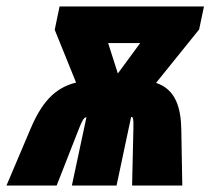

<svg xmlns="http://www.w3.org/2000/svg" viewBox="-73 -573 650 593"><path d="M20 -172 -53 0H102L171 -176C181 -202 187 -211 194 -211L149 0H287L332 -212C337 -212 340 -210 339 -176L335 0H490L487 -172C486 -239 470 -297 409 -317L542 -482L557 -553H111L96 -481L162 -318C93 -301 54 -253 20 -172ZM291 -346 261 -440H360Z"/></svg>

Font: Noto Sans ExtraCondensed Black
Style: Italic
Weight: 900
Width: 2
Italic angle: -12°
Designer: Monotype Design Team
Foundry: Monotype Imaging Inc.
Version: Version 2.013